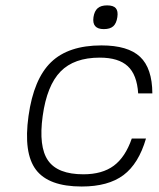

<svg xmlns="http://www.w3.org/2000/svg" viewBox="-20 -677 584 707"><path d="M465.3 -167H517.6Q490.7 -74.2 434.6 -32.2Q378.4 9.8 280.8 9.8Q159.2 9.8 112.5 -51.8Q65.9 -113.3 85 -250Q104 -386.2 168 -448Q231.9 -509.8 353.5 -509.8Q451.2 -509.8 495.8 -467.8Q540.5 -425.8 541 -333H488.8Q484.4 -401.9 450.4 -433.3Q416.5 -464.8 347.2 -464.8Q252.9 -464.8 202.9 -413.6Q152.8 -362.3 137.2 -250Q121.6 -136.7 157 -85.9Q192.4 -35.2 287.1 -35.2Q356.4 -35.2 398.9 -66.7Q441.4 -98.1 465.3 -167ZM412.1 -613.8Q408.7 -590.8 397 -580.3Q385.3 -569.8 362.3 -569.8Q317.9 -569.8 324.2 -613.8Q327.6 -636.2 339.6 -646.7Q351.6 -657.2 374.5 -657.2Q397.5 -657.2 406.5 -646.7Q415.5 -636.2 412.1 -613.8Z"/></svg>

Font: Fivo Sans Light
Style: Regular
Weight: 300
Designer: Alexander Slobzheninov
Foundry: Alexander Slobzheninov
Version: 1.0